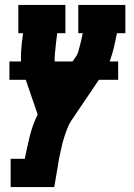

<svg xmlns="http://www.w3.org/2000/svg" viewBox="-20 -550 540 775"><path d="M23 205V91H80Q89 46 100 0.5Q111 -45 132 -88L72 -263Q66 -281 65 -300Q64 -319 65 -338Q66 -357 68 -376.5Q70 -396 73 -415V-416Q73 -416 73 -416Q73 -416 73 -416H54V-530H244V-416H211Q210 -406 208.5 -396Q207 -386 206 -376Q205 -366 204 -356Q203 -346 202 -336Q201 -326 200.5 -316Q200 -306 202 -297L222 -226L290 -327Q294 -334 296 -341.5Q298 -349 300 -356.5Q302 -364 304 -371.5Q306 -379 307.5 -386.5Q309 -394 311 -401.5Q313 -409 314 -416H296V-530H486V-416H452Q448 -397 444 -377.5Q440 -358 434.5 -338.5Q429 -319 422 -300Q415 -281 403 -263L267 -62Q258 -48 252 -32.5Q246 -17 241 -2Q236 13 232 28.5Q228 44 225 60Q221 76 218 91.5Q215 107 213 123L199 205ZM18 -228V-302H457V-228Z"/></svg>

Font: Iosevka Curly Slab HvObl
Style: Regular
Weight: 900
Italic angle: -9°
Monospace: yes
Designer: Belleve Invis
Foundry: Belleve Invis
Version: Version 11.1.0; ttfautohint (v1.8.3)